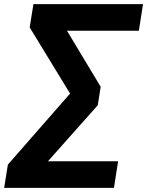

<svg xmlns="http://www.w3.org/2000/svg" viewBox="-49 -725 709 925"><path d="M-29 180 -11 68 305 -293 307 -244 94 -593 112 -705H640L620 -577H252V-613L436 -307L422 -218L149 89L151 52H520L500 180Z"/></svg>

Font: Nunito Sans 9pt ExtraBold
Style: Italic
Weight: 800
Italic angle: -9°
Version: Version 3.101;gftools[0.9.27]